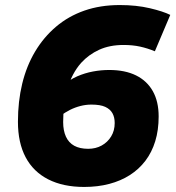

<svg xmlns="http://www.w3.org/2000/svg" viewBox="-20 -730 697 760"><path d="M313 10Q230 10 171 -20Q112 -50 81.5 -107.5Q51 -165 51 -248Q51 -329 68 -399Q85 -469 119 -526Q153 -583 202 -624.5Q251 -666 314 -688Q377 -710 454 -710Q520 -710 573 -697.5Q626 -685 654 -671L593 -527Q564 -539 534.5 -545.5Q505 -552 469 -552Q414 -552 372.5 -533Q331 -514 301 -481Q264 -439 247 -378Q230 -317 230 -247Q230 -213 241 -189Q252 -165 274 -153Q296 -141 329 -141Q359 -141 382.5 -154Q406 -167 420 -190Q434 -213 434 -243Q434 -266 425 -282Q416 -298 396.5 -307Q377 -316 342 -316Q320 -316 298.5 -310.5Q277 -305 257 -295Q237 -285 221 -272L230 -392Q256 -415 286 -428Q316 -441 348 -447Q380 -453 412 -453Q475 -453 518.5 -431.5Q562 -410 585 -369Q608 -328 608 -269Q608 -215 594.5 -171Q581 -127 555.5 -93.5Q530 -60 494 -37Q458 -14 412.5 -2Q367 10 313 10Z"/></svg>

Font: Georama ExtraCondensed Thin ExtraBold
Style: Italic
Weight: 800
Italic angle: -9°
Version: Version 1.001